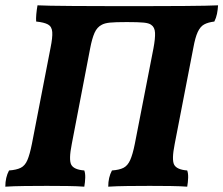

<svg xmlns="http://www.w3.org/2000/svg" viewBox="-23 -699 840 722"><path d="M-3 3Q-3 -32 11 -58Q39 -60 55 -68Q71 -76 80 -97Q89 -118 97 -158L167 -519Q175 -558 173.5 -578.5Q172 -599 157.5 -607Q143 -615 113 -618Q112 -629 113.5 -645.5Q115 -662 118 -679Q135 -678 167 -677.5Q199 -677 252.5 -676.5Q306 -676 388 -676H537Q618 -676 668 -676.5Q718 -677 747.5 -677.5Q777 -678 797 -679Q796 -662 793 -647Q790 -632 783 -618Q759 -615 744.5 -607Q730 -599 720.5 -578.5Q711 -558 704 -519L634 -158Q622 -98 632 -79.5Q642 -61 681 -58Q685 -47 684.5 -30.5Q684 -14 681 3Q655 1 618 0.5Q581 0 540 0Q499 0 456.5 0.5Q414 1 384 3Q384 -32 398 -58Q426 -60 441.5 -68Q457 -76 466.5 -97Q476 -118 484 -158L554 -517Q561 -554 560 -575.5Q559 -597 545 -606Q537 -612 517.5 -614Q498 -616 454 -616Q410 -616 390.5 -614Q371 -612 360 -606Q342 -597 332.5 -575.5Q323 -554 316 -517L247 -158Q235 -98 245 -79.5Q255 -61 294 -58Q298 -47 297.5 -30.5Q297 -14 294 3Q268 1 231 0.5Q194 0 153 0Q112 0 69.5 0.5Q27 1 -3 3Z"/></svg>

Font: Vollkorn
Style: Bold Italic
Weight: 700
Italic angle: -11°
Designer: Friedrich Althausen
Foundry: Friedrich Althausen
Version: Version 5.000; ttfautohint (v1.8.3)